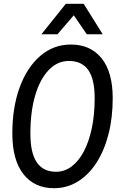

<svg xmlns="http://www.w3.org/2000/svg" viewBox="-20 -976 640 1011"><path d="M264 15Q161.5 15 103.2 -59.2Q45 -133.5 45 -273Q45 -411.5 84 -517Q123 -622.5 192.5 -682Q262 -741.5 353.5 -741.5Q456.5 -741.5 515 -669Q573.5 -596.5 573.5 -459Q573.5 -355 551 -268.2Q528.5 -181.5 487.2 -118Q446 -54.5 389.2 -19.8Q332.5 15 264 15ZM275 -71.5Q320 -71.5 357.5 -99.8Q395 -128 422 -179.8Q449 -231.5 463.8 -302.5Q478.5 -373.5 478.5 -459Q478.5 -559.5 444.8 -607.2Q411 -655 343 -655Q282 -655 236.2 -607Q190.5 -559 165.2 -473.2Q140 -387.5 140 -273Q140 -170.5 173.8 -121Q207.5 -71.5 275 -71.5ZM198 -795.5 326.5 -956H420.5L521 -795.5H437L368.5 -895.5L282.5 -795.5Z"/></svg>

Font: Spline Sans Mono
Style: Italic
Weight: 400
Italic angle: -4°
Monospace: yes
Designer: Eben Sorkin, Mirko Velimirovic
Foundry: Sorkin Type
Version: Version 1.004